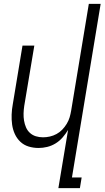

<svg xmlns="http://www.w3.org/2000/svg" viewBox="-20 -755 540 990"><path d="M281 215 331 -85Q319 -65 303 -46.5Q287 -28 266.5 -15.5Q246 -3 223.5 2.5Q201 8 179 8Q152 8 127.5 0.5Q103 -7 85 -24Q67 -41 56.5 -64Q46 -87 42.5 -112.5Q39 -138 40 -164.5Q41 -191 46 -218L96 -520H157L105 -209Q102 -189 101.5 -170Q101 -151 104 -133Q107 -115 114 -98.5Q121 -82 134 -70Q147 -58 164.5 -52.5Q182 -47 202 -47Q219 -47 237 -51Q255 -55 271.5 -64Q288 -73 301 -86.5Q314 -100 324 -116.5Q334 -133 339 -150Q344 -167 347 -185L438 -735H499L351 160H401L392 215Z"/></svg>

Font: Iosevka Term Curly Lt Obl
Style: Regular
Weight: 300
Italic angle: -9°
Designer: Belleve Invis
Foundry: Belleve Invis
Version: Version 32.3.0